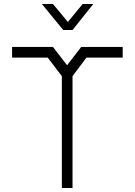

<svg xmlns="http://www.w3.org/2000/svg" viewBox="-20 -933 669 953"><path d="M409 -647 340 -555V0H287V-555L217 -647H40V-700H243L313 -609L383 -700H589V-647ZM243 -913 317 -824 390 -913H443L340 -784H294L188 -913Z"/></svg>

Font: Turret Road
Style: Regular
Weight: 400
Designer: Noponies
Foundry: Noponies
Version: Version 1.001; ttfautohint (v1.8)